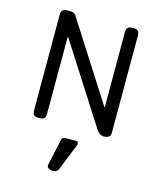

<svg xmlns="http://www.w3.org/2000/svg" viewBox="-123 -672 846 1017"><g transform="rotate(15 300.0 -163.5)"><path d="M514.2 -552.7V-18.1Q514.2 -4.9 505.1 2.9Q496.1 10.7 477.5 10.7Q464.4 10.7 454.8 3.9Q445.3 -2.9 436.5 -16.1L158.7 -449.7H156.7V-26.9Q156.7 -9.8 148.9 -2.4Q141.1 4.9 121.6 4.9H120.6Q101.1 4.9 93.3 -2.4Q85.4 -9.8 85.4 -26.9V-552.7Q85.4 -569.8 93.8 -577.1Q102.1 -584.5 122.1 -584.5H135.3Q156.2 -584.5 165.5 -570.8L440.9 -140.1H442.9V-552.7Q442.9 -569.8 450.7 -577.1Q458.5 -584.5 478 -584.5H479Q498.5 -584.5 506.3 -577.1Q514.2 -569.8 514.2 -552.7ZM354.5 84Q354.5 89.8 351.6 96.2L294.4 238.3Q287.1 256.8 265.6 256.8Q260.3 256.8 257.3 256.3Q231.9 252.9 231.9 234.9Q231.9 232.9 232.9 227.1L263.7 86.9Q267.6 71.3 284.2 71.3H340.8Q354.5 71.3 354.5 84Z"/></g></svg>

Font: Courier Prime Sans
Style: Regular
Weight: 400
Designer: Alan Dague-Greene
Foundry: Quote-Unquote Apps
Version: Version 3.020